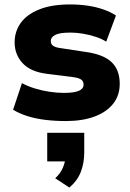

<svg xmlns="http://www.w3.org/2000/svg" viewBox="-20 -535 588 866"><path d="M277 11Q227 11 183 5.5Q139 0 103 -11.5Q67 -23 39 -40L79 -160Q105 -146 137.5 -136Q170 -126 204 -121Q238 -116 268 -116Q315 -116 336 -125.5Q357 -135 357 -153Q357 -169 345.5 -176.5Q334 -184 311 -187L192 -202Q118 -211 82 -250Q46 -289 46 -344Q46 -393 73.5 -431.5Q101 -470 157 -492.5Q213 -515 297 -515Q337 -515 375 -509.5Q413 -504 446 -492.5Q479 -481 503 -465L459 -347Q439 -360 411.5 -369Q384 -378 354.5 -383Q325 -388 298 -388Q249 -388 229 -377.5Q209 -367 209 -350Q209 -336 219.5 -328.5Q230 -321 253 -318L365 -301Q446 -290 483 -255Q520 -220 520 -157Q520 -104 490 -66.5Q460 -29 405.5 -9Q351 11 277 11ZM293 311 229 269Q253 247 264 220.5Q275 194 275 172L311 193H193V64H360V152Q360 199 345 239Q330 279 293 311Z"/></svg>

Font: Nunito Sans 8pt Black
Style: Regular
Weight: 900
Version: Version 3.101;gftools[0.9.27]